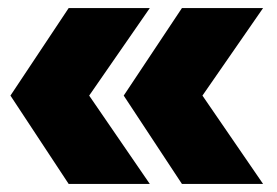

<svg xmlns="http://www.w3.org/2000/svg" viewBox="-20 -516 690 478"><path d="M6 -278 151 -496H353L202 -278L353 -58H151ZM288 -278 433 -496H635L484 -278L635 -58H433Z"/></svg>

Font: Azeret Mono Black
Style: Regular
Weight: 900
Designer: Martin Vácha
Foundry: Displaay
Version: Version 1.000; Glyphs 3.0.3, build 3074